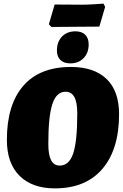

<svg xmlns="http://www.w3.org/2000/svg" viewBox="-20 -1029 678 1061"><path d="M18 -256Q18 -450 108.5 -554.5Q199 -659 372 -659Q500 -659 569 -592.5Q638 -526 638 -398Q638 -204 546 -96Q454 12 283 12Q158 12 88 -57.5Q18 -127 18 -256ZM407 -402Q407 -463 391 -492.5Q375 -522 342 -522Q292 -522 269.5 -454.5Q247 -387 247 -234Q247 -173 262.5 -143.5Q278 -114 310 -114Q362 -114 384.5 -181Q407 -248 407 -402ZM294.6 -750Q294.6 -798 322.7 -827Q350.7 -855.9 397 -855.9Q431.7 -855.9 450.8 -837.2Q470 -818.5 470 -783.8Q470 -736.6 441.9 -707.7Q413.9 -678.8 368.5 -678.8Q332.9 -678.8 313.8 -697.5Q294.6 -716.2 294.6 -750ZM529 -882 393 -881 264 -880 250 -895 282 -1004 431 -1003Q462 -1003 501 -1005.5Q540 -1008 552 -1009L561 -991Z"/></svg>

Font: Alegreya Black
Style: Italic
Weight: 900
Italic angle: -7°
Designer: Juan Pablo del Peral
Foundry: Huerta Tipografica
Version: Version 2.007; ttfautohint (v1.6)